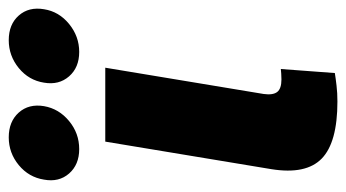

<svg xmlns="http://www.w3.org/2000/svg" viewBox="-196 -594 791 439"><g transform="rotate(-90 199.5 -374.5)"><path d="M187 1.5Q93.3 1.5 56.4 -34.4Q19.5 -70.3 32.2 -149.4L95.2 -529.3H264.2L204.1 -167Q201.2 -146 208.7 -136.2Q216.3 -126.5 237.3 -126.5Q244.6 -126.5 250.7 -127Q256.8 -127.4 261.2 -127.9L252 -4.4Q239.7 -2.4 223.1 -0.5Q206.5 1.5 187 1.5ZM300.3 -588.9Q264.6 -588.9 244.4 -612.1Q224.1 -635.3 230 -669.4Q235.4 -704.1 263.4 -727.1Q291.5 -750 327.1 -750Q363.3 -750 383.5 -727.1Q403.8 -704.1 397.9 -669.4Q392.6 -635.3 364.3 -612.1Q335.9 -588.9 300.3 -588.9ZM78.1 -588.9Q42.5 -588.9 22.2 -612.1Q2 -635.3 8.3 -669.4Q13.7 -704.1 41.5 -727.1Q69.3 -750 105 -750Q141.1 -750 161.6 -727.1Q182.1 -704.1 176.3 -669.4Q170.4 -635.3 142.3 -612.1Q114.3 -588.9 78.1 -588.9Z"/></g></svg>

Font: Inter 24pt ExtraBold
Style: Italic
Weight: 800
Italic angle: -9.3988°
Designer: Rasmus Andersson
Foundry: rsms
Version: Version 4.001;git-66647c0bb